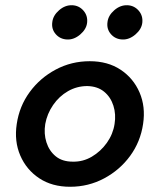

<svg xmlns="http://www.w3.org/2000/svg" viewBox="-20 -704 587 734"><path d="M391 -620Q394 -645 417 -665Q440 -685 467 -684Q493 -683 510 -663.5Q527 -644 524 -617Q521 -592 497.5 -572Q474 -552 448 -553Q421 -554 404 -573.5Q387 -593 391 -620ZM180 -620Q183 -645 206 -665Q229 -685 256 -684Q282 -683 299 -663.5Q316 -644 313 -617Q310 -592 286.5 -572Q263 -552 237 -553Q210 -554 193 -573.5Q176 -593 180 -620ZM44 -230Q54 -298 93.5 -352Q133 -406 193 -438Q253 -470 323 -470Q392 -470 441 -437.5Q490 -405 513.5 -350.5Q537 -296 527 -230Q517 -162 477.5 -108Q438 -54 378 -22Q318 10 248 10Q179 10 130 -22.5Q81 -55 57.5 -109.5Q34 -164 44 -230ZM153 -230Q147 -193 157.5 -160Q168 -127 193 -106.5Q218 -86 258 -86Q297 -85 331 -105Q365 -125 388.5 -158Q412 -191 418 -230Q424 -267 413.5 -300Q403 -333 378 -353.5Q353 -374 314 -375Q274 -375 240 -355.5Q206 -336 183 -302.5Q160 -269 153 -230Z"/></svg>

Font: Jost* Medium
Style: Italic
Weight: 500
Italic angle: -10°
Version: Version 3.7